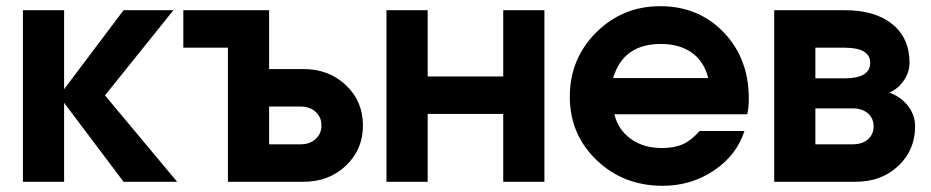

<svg xmlns="http://www.w3.org/2000/svg" viewBox="-20 -587 3007 620"><path d="M54 0V-554H187V-299L379 -554H540L319 -279L552 0H379L187 -255V0Z M716 0V-433H572V-554H849V-364H960Q1042 -364 1097 -312Q1152 -260 1152 -182Q1152 -104 1097 -52Q1042 0 960 0ZM849 -121H951Q980 -121 999 -138Q1018 -155 1018 -182Q1018 -209 999 -226Q980 -243 951 -243H849Z M1228 0V-554H1361V-340H1605V-554H1738V0H1605V-219H1361V0Z M2239 -164H2384Q2359 -86 2285.5 -36.5Q2212 13 2120 13Q1993 13 1906.5 -70Q1820 -153 1820 -275Q1820 -397 1905 -482Q1990 -567 2112 -567Q2236 -567 2317 -482.5Q2398 -398 2398 -269Q2398 -240 2393 -218H1964Q1976 -168 2017 -138.5Q2058 -109 2117 -109Q2158 -109 2185.5 -121.5Q2213 -134 2239 -164ZM1960 -335H2267Q2254 -388 2214.5 -416.5Q2175 -445 2114 -445Q1992 -445 1960 -335Z M2480 0V-554H2708Q2806 -554 2861.5 -509Q2917 -464 2917 -384Q2917 -354 2898.5 -327Q2880 -300 2852 -288Q2890 -274 2912.5 -244.5Q2935 -215 2935 -179Q2935 -102 2880.5 -51Q2826 0 2743 0ZM2613 -334H2707Q2790 -334 2790 -384Q2790 -433 2707 -433H2613ZM2613 -121H2734Q2764 -121 2782.5 -137Q2801 -153 2801 -179Q2801 -205 2782.5 -221Q2764 -237 2734 -237H2613Z"/></svg>

Font: Involve
Style: Bold
Weight: 700
Designer: Stefan Peev
Foundry: Context Ltd.
Version: Version 1.001